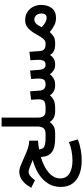

<svg xmlns="http://www.w3.org/2000/svg" viewBox="670 -1390 1058 2439"><g transform="rotate(-90 1199.5 -171.0)"><path d="M43.9 68.8Q43.9 -20 87.9 -90.1Q131.8 -160.2 209.2 -209.5Q286.6 -258.8 387.2 -284.2Q335.9 -305.7 295.2 -321.5Q254.4 -337.4 239.7 -337.4Q211.9 -337.4 189 -320.6Q166 -303.7 150.4 -283.2L128.9 -256.8L32.7 -303.7L49.3 -330.1Q82.5 -385.3 130.4 -420.4Q178.2 -455.6 240.2 -455.6Q266.1 -455.6 301.3 -442.9Q336.4 -430.2 377.4 -411.6Q418.5 -393.1 461.9 -374.3Q505.4 -355.5 548.6 -342.5Q591.8 -329.6 631.3 -328.6V-217.8Q606 -215.8 574.7 -212.2Q543.5 -208.5 521.5 -204.6Q522.9 -151.4 560.3 -136.5Q597.7 -121.6 666 -121.6H705.6V0H667.5Q592.3 0 539.1 -15.6Q485.8 -31.2 456.8 -70.6Q427.7 -109.9 424.3 -181.6Q296.4 -144.5 224.1 -79.6Q151.9 -14.6 151.9 65.4Q151.9 141.6 213.4 180.9Q274.9 220.2 378.9 220.2Q442.9 220.2 503.4 208Q564 195.8 614.3 174.8L647 287.6Q586.4 313 517.3 325.2Q448.2 337.4 379.4 337.4Q285.2 337.4 209.2 309.8Q133.3 282.2 88.6 222.9Q43.9 163.6 43.9 68.8Z M811.5 -226.1V-680.2H924.3V-225.6Q924.3 -176.8 941.7 -149.2Q959 -121.6 1007.8 -121.6H1023.4V0H1008.8Q955.6 0 923.6 -17.1Q891.6 -34.2 868.7 -66.9Q843.3 -35.2 811.8 -17.6Q780.3 0 720.2 0H686V-121.6H717.8Q771.5 -121.6 791.3 -148.7Q811 -175.8 811.5 -226.1Z M1599.6 0Q1555.2 0 1525.4 -18.6Q1495.6 -37.1 1476.1 -66.9Q1450.2 -35.6 1418 -17.8Q1385.7 0 1344.2 0Q1292.5 0 1260 -17.6Q1227.5 -35.2 1207.5 -66.4Q1182.1 -35.2 1145.5 -17.6Q1108.9 0 1048.8 0H1003.9V-121.6H1049.8Q1106.4 -121.6 1131.6 -138.4Q1156.7 -155.3 1156.7 -210Q1156.7 -221.7 1155 -249.3Q1153.3 -276.9 1150.9 -305.2L1258.3 -318.4L1267.6 -197.8Q1270 -162.1 1289.1 -141.8Q1308.1 -121.6 1345.2 -121.6Q1390.1 -121.6 1405.5 -142.6Q1420.9 -163.6 1420.9 -210Q1420.9 -221.2 1419.2 -249Q1417.5 -276.9 1415 -305.2L1522.5 -318.4L1531.7 -197.8Q1534.2 -163.6 1549.1 -142.6Q1564 -121.6 1599.1 -121.6Q1631.3 -121.6 1645 -144.3Q1658.7 -167 1658.7 -210Q1658.7 -227.5 1657 -255.4Q1655.3 -283.2 1652.8 -314L1760.3 -326.7L1769.5 -197.8Q1772 -157.7 1792.5 -139.6Q1813 -121.6 1853 -121.6H1867.7V0H1854Q1756.8 0 1720.7 -64.5Q1700.7 -35.2 1672.4 -17.6Q1644 0 1599.6 0Z M2190.4 11.2Q2140.1 11.2 2097.4 -10.5Q2054.7 -32.2 2011.2 -67.9Q1982.9 -38.1 1953.6 -19Q1924.3 0 1869.6 0H1848.1V-121.6H1867.2Q1894.5 -121.6 1914.8 -140.4Q1935.1 -159.2 1952.9 -188.7Q1970.7 -218.3 1989.5 -251.2Q2008.3 -284.2 2031.7 -313.7Q2055.2 -343.3 2087.2 -362.1Q2119.1 -380.9 2163.6 -380.9Q2222.7 -380.9 2265.6 -353Q2308.6 -325.2 2332.3 -278.8Q2356 -232.4 2356 -177.2Q2356 -93.3 2314 -41Q2272 11.2 2190.4 11.2ZM2167 -264.6Q2145.5 -264.6 2127.7 -250Q2109.9 -235.4 2096.4 -213.9Q2083 -192.4 2072.8 -171.4Q2087.4 -157.2 2101.3 -146.5Q2115.2 -135.7 2127.4 -128.4Q2146.5 -117.7 2162.4 -112.8Q2178.2 -107.9 2190.4 -107.9Q2220.7 -107.9 2234.1 -126.5Q2247.6 -145 2247.6 -173.3Q2247.6 -211.9 2226.1 -238.3Q2204.6 -264.6 2167 -264.6Z"/></g></svg>

Font: Vazirmatn RD UI FD SemiBold
Style: Regular
Weight: 600
Designer: Saber Rastikerdar
Foundry: Saber Rastikerdar
Version: Version 33.003